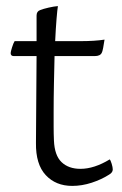

<svg xmlns="http://www.w3.org/2000/svg" viewBox="-20 -675 400 630"><path d="M217 -65Q163 -65 130 -100.5Q97 -136 98 -206L100 -491H25Q15 -491 15 -501Q15 -505 19.5 -519.5Q24 -534 28 -540H100V-624Q100 -638 112 -642Q122 -646 139.5 -650Q157 -654 170 -655Q168 -643 165.5 -612.5Q163 -582 161 -540H243Q291 -540 323 -545Q321 -531 318.5 -518Q316 -505 314 -502Q309 -491 291 -491H159Q158 -448 157 -400.5Q156 -353 156 -306Q156 -282 156 -259Q156 -236 157 -214Q159 -165 182 -143Q205 -121 244 -121Q289 -121 340 -152Q343 -149 346.5 -137.5Q350 -126 350 -119Q350 -109 338 -102Q313 -86 281 -75.5Q249 -65 217 -65Z"/></svg>

Font: Gowun Batang
Style: Regular
Weight: 400
Designer: Yanghee Ryu
Foundry: Yanghee Ryu
Version: Version 2.000